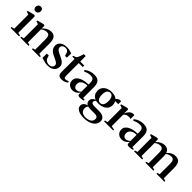

<svg xmlns="http://www.w3.org/2000/svg" viewBox="272 -2176 3861 3861"><g transform="rotate(45 2202.0 -246.0)"><path d="M21 0V-25L82.5 -40V-441L20.5 -461V-485L163.5 -521.5H180.5L199 -505.5V-39.5L261.5 -25V0ZM139.5 -587.5Q110.5 -587.5 93 -606Q75.5 -624.5 75.5 -655Q75.5 -689 95.8 -711.2Q116 -733.5 149 -733.5H150Q179.5 -733.5 196.8 -715.5Q214 -697.5 214 -666.5Q214 -633 193.8 -610.2Q173.5 -587.5 140.5 -587.5Z M356.5 -40V-441L295 -460.5V-485.5L432.5 -521.5H452.5L470.5 -507.5V-468L469.5 -432.5Q488 -454.5 515.2 -476Q542.5 -497.5 576.5 -511.8Q610.5 -526 649 -526Q705 -526 737 -503.5Q769 -481 782.5 -436.2Q796 -391.5 796 -325.5V-39.5L853 -25V0H626V-25L679 -39.5V-323.5Q679 -366 672.8 -396Q666.5 -426 649.2 -441.8Q632 -457.5 599 -457.5Q571 -457.5 549 -451.5Q527 -445.5 508.5 -434.8Q490 -424 473 -410V-40L531 -25V0H297.5V-25Z M1077.5 11Q1038.5 11 1003.8 2.5Q969 -6 942 -14.8Q915 -23.5 899 -25.5L901 -150.5H955L977 -80.5Q982.5 -65.5 1000 -51.5Q1017.5 -37.5 1040 -28.8Q1062.5 -20 1083.5 -20Q1115.5 -20 1138.2 -29.2Q1161 -38.5 1173.2 -56Q1185.5 -73.5 1185.5 -97.5Q1185.5 -121.5 1169.8 -139.5Q1154 -157.5 1123.2 -174Q1092.5 -190.5 1047.5 -210.5Q1005 -229 972.8 -252.5Q940.5 -276 922.2 -307.5Q904 -339 904 -381.5Q904 -427 927.8 -459.8Q951.5 -492.5 994 -510.5Q1036.5 -528.5 1092.5 -528.5Q1135 -528.5 1163.8 -522Q1192.5 -515.5 1212 -508.5Q1231.5 -501.5 1245.5 -499L1243.5 -377.5H1191.5L1170.5 -444Q1165.5 -459.5 1154.5 -472Q1143.5 -484.5 1127 -491.5Q1110.5 -498.5 1087.5 -498.5Q1064.5 -498.5 1043 -490.2Q1021.5 -482 1007.8 -465Q994 -448 994 -422Q994 -394.5 1010.2 -375.5Q1026.5 -356.5 1053.5 -341.8Q1080.5 -327 1112 -312.5Q1142.5 -298.5 1171.5 -283.5Q1200.5 -268.5 1223.5 -250Q1246.5 -231.5 1260 -207Q1273.5 -182.5 1273.5 -149.5Q1273.5 -103.5 1251.5 -67.2Q1229.5 -31 1185.8 -10Q1142 11 1077.5 11Z M1471.5 10Q1423 10 1397.2 -13Q1371.5 -36 1371.5 -94.5V-469H1306V-494Q1314 -497 1325 -500Q1336 -503 1346.8 -506.5Q1357.5 -510 1363.5 -513.5Q1371.5 -518 1377.5 -525.2Q1383.5 -532.5 1388.5 -541.8Q1393.5 -551 1398 -560.5Q1403 -571.5 1409.5 -590Q1416 -608.5 1422.8 -629.5Q1429.5 -650.5 1434.5 -668H1488.5L1489 -512.5H1602.5V-469H1489.5V-123Q1489.5 -90.5 1493.5 -74.5Q1497.5 -58.5 1506.5 -53.2Q1515.5 -48 1530 -48Q1547 -48 1569 -54.8Q1591 -61.5 1604.5 -69L1617 -39.5Q1603.5 -27.5 1581.8 -16Q1560 -4.5 1532.2 2.8Q1504.5 10 1471.5 10Z M1783.5 9.5Q1745 9.5 1712.2 -6.5Q1679.5 -22.5 1659.5 -53.8Q1639.5 -85 1639.5 -131Q1639.5 -178 1666.5 -211Q1693.5 -244 1737.2 -264.5Q1781 -285 1832.8 -294.2Q1884.5 -303.5 1933.5 -303.5V-355Q1933.5 -388 1924.8 -412.5Q1916 -437 1895.8 -450.2Q1875.5 -463.5 1840 -463.5Q1790 -463.5 1750 -450.8Q1710 -438 1684 -424.5L1668 -453Q1685 -467.5 1715.2 -484.8Q1745.5 -502 1787 -514.5Q1828.5 -527 1879 -527Q1937 -527 1974.5 -507.5Q2012 -488 2030 -448Q2048 -408 2048 -346.5V-34L2096 -30.5V-7Q2085 -4.5 2069 -0.8Q2053 3 2033.8 5.5Q2014.5 8 1995 8Q1966.5 8 1951.5 -0.5Q1936.5 -9 1936.5 -35.5V-78.5Q1927 -61.5 1906 -40.8Q1885 -20 1854 -5.2Q1823 9.5 1783.5 9.5ZM1834.5 -52.5Q1863 -52.5 1888.5 -65.2Q1914 -78 1933.5 -100V-271.5Q1880 -271.5 1841 -256.2Q1802 -241 1780.5 -213Q1759 -185 1759 -146.5Q1759 -117.5 1769.2 -96.5Q1779.5 -75.5 1796.8 -64Q1814 -52.5 1834.5 -52.5Z M2339.5 243Q2298.5 243 2258.5 236Q2218.5 229 2186 214Q2153.5 199 2133.8 174Q2114 149 2114 113.5Q2114 85.5 2127.5 63.2Q2141 41 2165 26Q2189 11 2219.5 5.5Q2193.5 -8 2179.5 -29.5Q2165.5 -51 2165.5 -82.5Q2165.5 -107.5 2176.8 -127.5Q2188 -147.5 2207 -162.5Q2226 -177.5 2249 -187Q2193.5 -213 2170.8 -255Q2148 -297 2148 -348Q2148 -404 2179 -444.5Q2210 -485 2260.2 -506.5Q2310.5 -528 2368.5 -528Q2426.5 -528 2464.2 -514.2Q2502 -500.5 2524 -478Q2535.5 -499.5 2560 -514.8Q2584.5 -530 2612 -530H2635.5L2635 -446L2545.5 -445.5Q2553 -437.5 2558.5 -422.8Q2564 -408 2567.8 -389.8Q2571.5 -371.5 2571.5 -352Q2571.5 -296.5 2541.5 -256Q2511.5 -215.5 2461.8 -193.8Q2412 -172 2352 -172Q2332 -172 2310.5 -173.8Q2289 -175.5 2272.5 -178.5Q2262.5 -170.5 2253 -158.2Q2243.5 -146 2243.5 -126Q2243.5 -97.5 2265.8 -86.5Q2288 -75.5 2340.5 -75.5H2464.5Q2519 -75.5 2555.8 -60.2Q2592.5 -45 2611 -17.8Q2629.5 9.5 2629.5 45.5Q2629.5 92 2607.8 128.5Q2586 165 2547 190.5Q2508 216 2455 229.5Q2402 243 2339.5 243ZM2352.5 209Q2405 209 2443.2 194.8Q2481.5 180.5 2502.5 153.8Q2523.5 127 2523.5 90.5Q2523.5 69 2515.2 54Q2507 39 2486.8 30.8Q2466.5 22.5 2431.5 22.5H2329Q2302.5 22.5 2281.2 20.2Q2260 18 2245.5 14.5Q2233 25 2223.8 42.5Q2214.5 60 2214.5 93Q2214.5 132.5 2233.8 158.2Q2253 184 2284.8 196.5Q2316.5 209 2352.5 209ZM2356.5 -204Q2404 -204 2428.8 -240.5Q2453.5 -277 2453.5 -350.5Q2453.5 -394 2443 -426.8Q2432.5 -459.5 2412.8 -478Q2393 -496.5 2364.5 -496.5Q2333.5 -496.5 2311.8 -480.8Q2290 -465 2278.5 -433Q2267 -401 2267 -352Q2267 -309 2276.8 -275.5Q2286.5 -242 2306.5 -223Q2326.5 -204 2356.5 -204Z M2678.5 0V-25L2739 -39.5V-441L2678 -460.5V-485.5L2812 -521.5H2833L2851 -507.5V-477L2848.5 -390L2851 -394.5Q2853.5 -409.5 2865 -431Q2876.5 -452.5 2895 -473.8Q2913.5 -495 2938 -509.2Q2962.5 -523.5 2991 -523.5Q3002 -523.5 3008.8 -522.2Q3015.5 -521 3020 -519V-407Q3014.5 -411 3003.2 -415.2Q2992 -419.5 2975.5 -419.5Q2949.5 -419.5 2927.2 -414Q2905 -408.5 2886.8 -396.2Q2868.5 -384 2855 -364L2855.5 -40L2936.5 -25V0Z M3182.5 9.5Q3144 9.5 3111.2 -6.5Q3078.5 -22.5 3058.5 -53.8Q3038.5 -85 3038.5 -131Q3038.5 -178 3065.5 -211Q3092.5 -244 3136.2 -264.5Q3180 -285 3231.8 -294.2Q3283.5 -303.5 3332.5 -303.5V-355Q3332.5 -388 3323.8 -412.5Q3315 -437 3294.8 -450.2Q3274.5 -463.5 3239 -463.5Q3189 -463.5 3149 -450.8Q3109 -438 3083 -424.5L3067 -453Q3084 -467.5 3114.2 -484.8Q3144.5 -502 3186 -514.5Q3227.5 -527 3278 -527Q3336 -527 3373.5 -507.5Q3411 -488 3429 -448Q3447 -408 3447 -346.5V-34L3495 -30.5V-7Q3484 -4.5 3468 -0.8Q3452 3 3432.8 5.5Q3413.5 8 3394 8Q3365.5 8 3350.5 -0.5Q3335.5 -9 3335.5 -35.5V-78.5Q3326 -61.5 3305 -40.8Q3284 -20 3253 -5.2Q3222 9.5 3182.5 9.5ZM3233.5 -52.5Q3262 -52.5 3287.5 -65.2Q3313 -78 3332.5 -100V-271.5Q3279 -271.5 3240 -256.2Q3201 -241 3179.5 -213Q3158 -185 3158 -146.5Q3158 -117.5 3168.2 -96.5Q3178.5 -75.5 3195.8 -64Q3213 -52.5 3233.5 -52.5Z M3531 0V-25L3587 -40V-441L3525.5 -460.5V-485.5L3663 -521.5L3685.5 -520L3700 -502V-432Q3718 -454 3745.5 -475.5Q3773 -497 3807.2 -511Q3841.5 -525 3879.5 -525Q3934.5 -525 3966 -502.2Q3997.5 -479.5 4012 -433.5Q4029.5 -457 4056.5 -477.8Q4083.5 -498.5 4118 -511.8Q4152.5 -525 4190.5 -525Q4232 -525 4260.5 -512.2Q4289 -499.5 4305.8 -474.2Q4322.5 -449 4329.8 -411.5Q4337 -374 4337 -324.5V-39.5L4395 -25V0H4168V-25L4220.5 -39.5V-322Q4220.5 -364.5 4214.5 -394.8Q4208.5 -425 4191 -441Q4173.5 -457 4140 -457Q4114.5 -457 4092.8 -451.2Q4071 -445.5 4052.5 -435.8Q4034 -426 4018 -412.5Q4020 -403 4021.2 -389.2Q4022.5 -375.5 4023 -360.2Q4023.5 -345 4023.5 -330.5V-40L4081 -25V0H3853.5V-25L3907 -40V-322.5Q3907 -365 3901.2 -395Q3895.5 -425 3878.8 -441Q3862 -457 3829 -457Q3790 -457 3759.8 -444Q3729.5 -431 3703.5 -410.5V-40L3761.5 -25V0Z"/></g></svg>

Font: Merriweather 120pt SemiBold
Style: Regular
Weight: 600
Version: Version 2.100